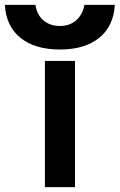

<svg xmlns="http://www.w3.org/2000/svg" viewBox="-104 -771 493 791"><path d="M81 -520H205V0H81ZM-84 -751H42Q48 -710 75 -687Q102 -664 143 -664Q183 -664 209.5 -687Q236 -710 244 -751H369Q364 -663 304.5 -615Q245 -567 143 -567Q40 -567 -19.5 -615Q-79 -663 -84 -751Z"/></svg>

Font: Enso SemiBold
Style: Regular
Weight: 600
Designer: Coji Morishita
Foundry: UNDERFOREST DESIGN
Version: Version 1.000